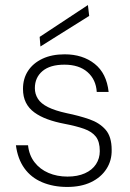

<svg xmlns="http://www.w3.org/2000/svg" viewBox="-20 -728 515 760"><path d="M246 12Q191 12 147 -6.5Q103 -25 76.5 -62Q50 -99 43 -153H91Q95 -114 116.5 -86Q138 -58 172 -43.5Q206 -29 247 -29Q287 -29 316 -42Q345 -55 360 -78Q375 -101 375 -130Q375 -167 359.5 -187Q344 -207 313 -218Q282 -229 235 -238Q198 -245 168 -256Q138 -267 116 -283Q94 -299 82.5 -322Q71 -345 71 -376Q71 -417 91 -447.5Q111 -478 148 -495.5Q185 -513 236 -513Q307 -513 354.5 -475.5Q402 -438 410 -364H363Q360 -413 326.5 -442.5Q293 -472 235 -472Q178 -472 148 -446.5Q118 -421 118 -379Q118 -356 130 -337Q142 -318 170 -304Q198 -290 244 -280Q293 -270 333.5 -256Q374 -242 398 -214.5Q422 -187 422 -135Q423 -93 401.5 -59.5Q380 -26 340.5 -7Q301 12 246 12ZM140 -544 137 -582 328 -708 333 -665Z"/></svg>

Font: DM Sans 17pt ExtraLight
Style: Regular
Weight: 250
Version: Version 4.004;gftools[0.9.30]